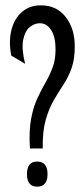

<svg xmlns="http://www.w3.org/2000/svg" viewBox="-20 -688 308 719"><path d="M92 -132Q88 -198 96.5 -243Q105 -288 120 -320Q135 -352 150.5 -379Q166 -406 177 -435Q188 -464 188 -503Q188 -550 171.5 -575.5Q155 -601 129 -601Q110 -601 92 -587Q74 -573 67 -539.5Q60 -506 74 -449L22 -480Q12 -534 23 -576.5Q34 -619 62.5 -643.5Q91 -668 133 -668Q192 -668 226 -624.5Q260 -581 260 -514Q260 -466 248 -432.5Q236 -399 217.5 -371Q199 -343 181 -312Q163 -281 151 -238.5Q139 -196 140 -132ZM119 11Q81 11 81 -36Q81 -83 119 -83Q158 -83 158 -36Q158 11 119 11Z"/></svg>

Font: Bricolage Grotesque 48pt Condensed Light
Style: Regular
Weight: 300
Width: 3
Designer: Mathieu Triay
Foundry: Atelier Triay
Version: Version 1.000; ttfautohint (v1.8.4.7-5d5b);gftools[0.9.32]